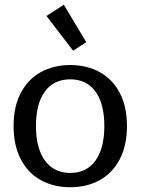

<svg xmlns="http://www.w3.org/2000/svg" viewBox="-20 -773 590 806"><path d="M175 -706 248 -753 342 -596 287 -560ZM37 -244Q37 -325 67 -382.5Q97 -440 151 -470Q205 -500 275 -500Q345 -500 399 -470Q453 -440 483 -382.5Q513 -325 513 -244Q513 -163 483 -105Q453 -47 399 -17Q345 13 275 13Q205 13 151 -17Q97 -47 67 -105Q37 -163 37 -244ZM418 -244Q418 -338 380.5 -389Q343 -440 275 -440Q206 -440 168.5 -389Q131 -338 131 -244Q131 -150 169 -98.5Q207 -47 275 -47Q343 -47 380.5 -98.5Q418 -150 418 -244Z"/></svg>

Font: Maitree Medium
Style: Regular
Weight: 500
Designer: CadsonDemak Team
Foundry: CadsonDemak
Version: Version 1.000